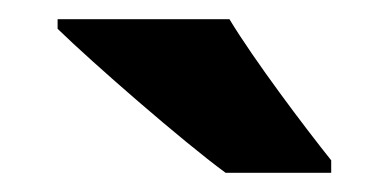

<svg xmlns="http://www.w3.org/2000/svg" viewBox="-20 -786 405 200"><path d="M219 -766H40V-756C77 -720 170 -639 215 -606H325V-619C297 -654 245 -723 219 -766Z"/></svg>

Font: Noto Sans Myanmar SemiCondensed ExtraBold
Style: Regular
Weight: 800
Width: 4
Designer: Monotype Design Team
Foundry: Monotype Imaging Inc.
Version: Version 2.107